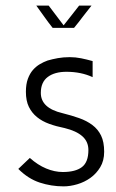

<svg xmlns="http://www.w3.org/2000/svg" viewBox="-20 -658 411 682"><path d="M86 -97Q114 -72 144 -59.5Q174 -47 203 -47Q248 -47 271 -64.5Q294 -82 294 -125Q294 -155 272.5 -174Q251 -193 210 -203Q180 -209 155 -218Q130 -227 111.5 -242Q93 -257 82.5 -278.5Q72 -300 72 -332Q72 -359 79 -378Q86 -397 97 -409.5Q108 -422 121.5 -430Q135 -438 149 -443Q166 -448 185.5 -451.5Q205 -455 228 -455Q248 -455 268 -451Q288 -447 309 -441V-384Q268 -403 216 -403Q174 -403 149.5 -384.5Q125 -366 125 -328Q125 -274 202 -256Q234 -248 261 -238.5Q288 -229 308 -214Q328 -199 339 -176.5Q350 -154 350 -119Q350 -87 336 -64Q322 -41 301 -26Q280 -11 254.5 -3.5Q229 4 206 4Q162 4 121 -9.5Q80 -23 45 -58ZM167 -559Q151 -579 137 -599Q123 -619 109 -638H153L206 -568Q215 -580 232 -601Q249 -622 261 -638H305Q294 -624 286.5 -614.5Q279 -605 272.5 -596.5Q266 -588 259.5 -579.5Q253 -571 243 -559Z"/></svg>

Font: Fundamental  Brigade Scvhlank
Style: Regular
Weight: 100
Designer: Peter Wiegel, original typeface by Arno Drescher 1935
Foundry: Peter Wiegel
Version: Version 0.000 2012 initial release